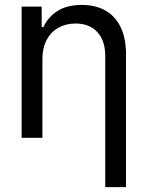

<svg xmlns="http://www.w3.org/2000/svg" viewBox="-20 -557 597 776"><path d="M151.4 0H67.4V-530.3H148.4V-447.3H155.3Q175.3 -489.7 213.6 -513.4Q252 -537.1 310.5 -537.1Q365.2 -537.1 405.3 -514.9Q445.3 -492.7 467.3 -447.8Q489.3 -402.8 489.3 -336.9V199.2H405.3V-331.1Q405.3 -392.6 373.5 -427.2Q341.8 -461.9 285.2 -461.9Q246.6 -461.9 216.3 -445.1Q186 -428.2 168.7 -395.8Q151.4 -363.3 151.4 -318.4Z"/></svg>

Font: WEMIX Pretendard
Style: Regular
Weight: 400
Designer: Base glyphs from Inter by Rasmus Andersson; Hangeul glyphs from Noto Sans CJK(Source Han Sans) by Jang Soo-young and Kan
Foundry: Kil Hyung-jin
Version: Version 1.000